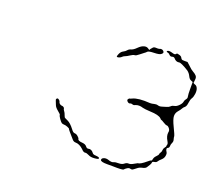

<svg xmlns="http://www.w3.org/2000/svg" viewBox="-82 -532 715 642"><g transform="rotate(20 275.5 -211.0)"><path d="M124 -147Q126 -147 129.5 -144Q133 -141 133 -139Q133 -138 134 -136Q135 -134 136.5 -132.5Q138 -131 140.5 -130Q143 -129 144 -129Q149 -129 152 -126.5Q155 -124 155 -121Q155 -119 158.5 -114.5Q162 -110 164.5 -102.5Q167 -95 169.5 -94Q172 -93 180 -89Q191 -84 204 -67Q211 -57 217 -57Q223 -57 229 -51.5Q235 -46 235 -44Q235 -37 252 -36Q263 -35 267.5 -29Q272 -23 277 -24Q288 -27 296 -16Q299 -11 309 -11Q322 -10 322 -6Q322 -2 306 -1Q294 0 285.5 -4.5Q277 -9 271.5 -8Q266 -7 258 -16Q244 -29 230 -29Q224 -29 219 -34Q194 -62 194 -64Q194 -66 186.5 -69Q179 -72 174 -72Q169 -72 165 -74Q161 -77 155 -85.5Q149 -94 149 -98Q149 -100 138.5 -108.5Q128 -117 125.5 -124.5Q123 -132 120.5 -137Q118 -142 120 -144.5Q122 -147 124 -147ZM386 -419Q395 -423 401 -417Q407 -411 398 -405Q393 -401 374 -400.5Q355 -400 351.5 -396Q348 -392 344 -389.5Q340 -387 330.5 -379Q321 -371 316 -371Q311 -371 302 -365Q293 -359 287.5 -357Q282 -355 279 -352Q272 -345 263 -345Q259 -345 265 -358Q269 -366 276 -369.5Q283 -373 287 -378Q291 -383 298.5 -385Q306 -387 316 -397Q326 -407 335 -409.5Q344 -412 350 -408L356 -404L358 -408Q361 -411 364 -415Q367 -419 375 -418.5Q383 -418 386 -419ZM452 -424Q464 -422 466 -415Q468 -412 469.5 -411Q471 -410 479 -410H490L501 -400Q511 -390 518.5 -386Q526 -382 530.5 -377Q535 -372 534 -364Q533 -356 533 -354Q532 -352 533 -351Q534 -350 536 -349Q538 -348 541 -347Q546 -345 549 -337.5Q552 -330 550.5 -318.5Q549 -307 545 -301Q541 -295 539.5 -282.5Q538 -270 533 -266Q528 -262 525.5 -257Q523 -252 516 -244Q509 -236 509 -225Q509 -214 521 -189.5Q533 -165 533 -161Q533 -157 535 -150.5Q537 -144 534 -138Q531 -132 531 -126Q531 -120 527 -118Q519 -115 527 -103Q530 -99 528.5 -90Q527 -81 519.5 -74.5Q512 -68 509.5 -63.5Q507 -59 500 -58Q493 -57 493 -53.5Q493 -50 489.5 -44Q486 -38 482.5 -33Q479 -28 469 -26Q459 -24 452 -18Q442 -10 439.5 -9Q437 -8 433 -9Q428 -11 421.5 -7Q415 -3 412 1Q408 4 374 3Q369 3 354 3Q332 3 330 -3Q329 -9 336.5 -12Q344 -15 353 -12Q366 -7 373 -11Q377 -13 389 -13Q401 -13 407.5 -18.5Q414 -24 421 -23.5Q428 -23 438 -29Q448 -35 449 -35Q458 -35 478 -52Q486 -59 488.5 -59Q491 -59 492 -65.5Q493 -72 499.5 -78.5Q506 -85 506 -88Q506 -91 509 -95Q512 -99 512 -104.5Q512 -110 516 -115Q520 -120 519.5 -121Q519 -122 520.5 -126.5Q522 -131 517 -139Q508 -154 510 -167Q512 -174 507 -180.5Q502 -187 497.5 -187Q493 -187 484.5 -192.5Q476 -198 474 -198Q472 -198 469 -202Q460 -211 429 -212Q409 -213 402 -215Q387 -220 375 -215Q370 -212 365 -214Q360 -216 357 -214Q352 -212 347 -217Q342 -222 346 -226Q348 -229 350 -229Q352 -229 358 -232Q377 -241 419 -238Q426 -238 433 -240Q440 -242 446.5 -240Q453 -238 460.5 -240.5Q468 -243 475.5 -245Q483 -247 487.5 -251.5Q492 -256 499 -257Q506 -258 514 -266Q522 -274 523 -281Q524 -287 528 -291.5Q532 -296 530.5 -302Q529 -308 529 -331V-353L522 -356Q516 -358 511.5 -367.5Q507 -377 499 -383Q470 -401 464 -399Q453 -397 445 -407Q441 -411 435.5 -409Q430 -407 425.5 -411.5Q421 -416 420 -416Q419 -416 415 -417.5Q411 -419 413 -421Q417 -426 433 -421Q442 -418 444.5 -422Q447 -426 452 -424Z"/></g></svg>

Font: TT2020 Style D
Style: Italic
Weight: 400
Italic angle: -15°
Version: Version 0.2.000